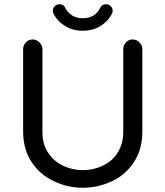

<svg xmlns="http://www.w3.org/2000/svg" viewBox="-20 -903 780 905"><path d="M370 -758Q324 -758 287.5 -780Q251 -802 232 -839Q229 -844 229 -852Q229 -865 238 -874Q247 -883 261 -883Q280 -883 289 -864Q300 -842 321 -829.5Q342 -817 370 -817Q399 -817 420 -829.5Q441 -842 451 -864Q460 -883 479 -883Q493 -883 502 -874Q511 -865 511 -852Q511 -844 508 -839Q489 -802 453 -780Q417 -758 370 -758ZM370 -18Q299 -18 236 -48Q171 -77 130 -137.5Q89 -198 89 -285V-671Q89 -689 102 -703Q115 -717 134 -717Q152 -717 166 -703Q180 -689 180 -671V-282Q180 -222 207 -183Q233 -143 277 -122Q321 -101 370 -101Q421 -101 464 -122Q510 -143 535.5 -185Q561 -227 561 -282V-671Q561 -689 573.5 -703Q586 -717 605 -717Q624 -717 637.5 -703Q651 -689 651 -671V-285Q651 -242 641 -205Q631 -168 610 -137Q570 -77 505 -47.5Q440 -18 370 -18Z"/></svg>

Font: Huninn
Style: Regular
Weight: 400
Designer: justfont
Foundry: justfont
Version: Version 1.003